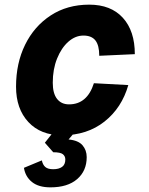

<svg xmlns="http://www.w3.org/2000/svg" viewBox="-20 -570 640 826"><path d="M247 12Q155 12 102 -45Q49 -102 49 -197Q49 -298 88 -377.5Q127 -457 198 -503.5Q269 -550 364 -550Q457 -550 508.5 -493.5Q560 -437 560 -337L407 -330Q407 -375 390.5 -396Q374 -417 339 -417Q304 -417 274 -390.5Q244 -364 225.5 -318Q207 -272 207 -214Q207 -168 225.5 -144.5Q244 -121 277 -121Q355 -121 384 -212L532 -204Q504 -106 429.5 -47Q355 12 247 12ZM197 236Q146 236 117.5 213Q89 190 83 152L160 120Q164 139 175 148.5Q186 158 209 158Q233 158 247 148Q261 138 261 116Q261 102 250.5 93.5Q240 85 209 85L173 44L216 -10H309L275 30Q317 34 335 55Q353 76 353 106Q353 165 312 200.5Q271 236 197 236Z"/></svg>

Font: Geist Mono ExtraBold
Style: Italic
Weight: 800
Italic angle: -12°
Monospace: yes
Designer: Basement.studio, Andrés Briganti, Mateo Zaragoza
Foundry: Basement.studio, Vercel, Andrés Briganti, Guido Ferreyra, Mateo Zaragoza
Version: Version 1.500; ttfautohint (v1.8.4.7-5d5b)